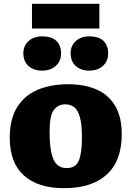

<svg xmlns="http://www.w3.org/2000/svg" viewBox="-20 -969 687 1003"><path d="M315 14Q178 14 104.5 -52.5Q31 -119 31 -249Q31 -347 69.5 -409Q108 -471 177 -500Q246 -529 337 -529Q419 -529 482 -502.5Q545 -476 580.5 -418Q616 -360 616 -268Q616 -129 538 -57.5Q460 14 315 14ZM329 -91Q375 -91 391.5 -129.5Q408 -168 408 -249Q408 -319 397.5 -356.5Q387 -394 367.5 -409Q348 -424 321 -424Q284 -424 261.5 -395Q239 -366 239 -282Q239 -183 259 -137Q279 -91 329 -91ZM446 -600Q403 -600 376 -624Q349 -648 349 -691Q349 -730 376 -754.5Q403 -779 446 -779Q497 -779 521 -755Q545 -731 545 -690Q545 -649 517.5 -624.5Q490 -600 446 -600ZM200 -600Q156 -600 129 -624Q102 -648 102 -691Q102 -730 129 -754.5Q156 -779 200 -779Q251 -779 275 -755Q299 -731 299 -690Q299 -649 271 -624.5Q243 -600 200 -600ZM147 -820V-949H499V-820Z"/></svg>

Font: Literata 12pt ExtraBold
Style: Regular
Weight: 800
Designer: Latin by Veronika Burian and Jose Scaglione. Greek by Irene Vlachou. Cyrillic by Vera Evstafieva.
Foundry: TypeTogether
Version: Version 3.002